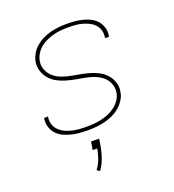

<svg xmlns="http://www.w3.org/2000/svg" viewBox="-135 -634 871 959"><g transform="rotate(-20 300.0 -154.0)"><path d="M245 8Q223 8 200.5 6Q178 4 157 -1.5Q136 -7 117 -16Q98 -25 84 -40.5Q70 -56 63.5 -76.5Q57 -97 60 -120Q61 -121 61 -122.5Q61 -124 61 -125H82Q82 -124 81.5 -123Q81 -122 81 -121Q78 -101 84 -83Q90 -65 103 -52Q116 -39 133 -31Q150 -23 168.5 -18.5Q187 -14 206 -12.5Q225 -11 245 -11Q265 -11 284.5 -12.5Q304 -14 324 -18.5Q344 -23 363.5 -31Q383 -39 400 -52Q417 -65 429 -83Q441 -101 444 -121Q448 -146 438.5 -169Q429 -192 410.5 -207Q392 -222 369 -230.5Q346 -239 321.5 -243.5Q297 -248 272.5 -252.5Q248 -257 224.5 -264Q201 -271 180 -282.5Q159 -294 143.5 -312Q128 -330 120.5 -353.5Q113 -377 117 -403Q121 -424 132.5 -444Q144 -464 162 -479Q180 -494 200.5 -503.5Q221 -513 242.5 -518.5Q264 -524 285.5 -526Q307 -528 328 -528Q350 -528 371.5 -526Q393 -524 413.5 -518.5Q434 -513 452.5 -503.5Q471 -494 484 -478.5Q497 -463 503 -442.5Q509 -422 505 -400Q505 -399 504.5 -397.5Q504 -396 504 -395H483Q484 -396 484 -397Q484 -398 484 -400Q487 -419 482 -436.5Q477 -454 465 -467Q453 -480 437 -488Q421 -496 403 -501Q385 -506 366.5 -507.5Q348 -509 328 -509Q309 -509 290 -507.5Q271 -506 252 -501Q233 -496 214 -488Q195 -480 179 -467Q163 -454 152 -436.5Q141 -419 138 -400Q133 -374 143 -351Q153 -328 171 -313Q189 -298 212 -289.5Q235 -281 259.5 -276.5Q284 -272 308.5 -267.5Q333 -263 356.5 -256Q380 -249 401 -237.5Q422 -226 437.5 -208.5Q453 -191 461 -167Q469 -143 464 -118Q461 -96 448 -75.5Q435 -55 416.5 -40Q398 -25 376.5 -15.5Q355 -6 333 -1Q311 4 289 6Q267 8 245 8ZM233 220 218 210Q235 187 244.5 161Q254 135 258 109H234L241 66H284L277 109Q272 137 261.5 166Q251 195 233 220Z"/></g></svg>

Font: Iosevka SS04 Th Ex Obl
Style: Regular
Weight: 100
Width: 7
Italic angle: -9°
Monospace: yes
Designer: Belleve Invis
Foundry: Belleve Invis
Version: Version 19.0.0; ttfautohint (v1.8.4)